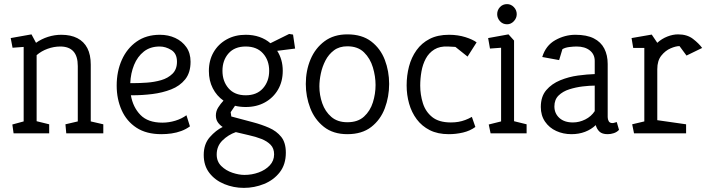

<svg xmlns="http://www.w3.org/2000/svg" viewBox="-20 -648 3441 933"><path d="M46 0 40 -43 95 -58V-420L41 -416L32 -463L133 -481L155 -440Q182 -459 213.5 -469Q245 -479 278 -479Q324 -479 356 -462.5Q388 -446 404.5 -414Q421 -382 421 -334V-58L482 -44V0H302L298 -44L358 -58V-327Q358 -375 336.5 -398.5Q315 -422 273 -422Q242 -422 211.5 -411Q181 -400 158 -380V-59L219 -44V0Z M764 4Q691 4 643 -27.5Q595 -59 571 -113Q547 -167 547 -232Q547 -301 572 -357Q597 -413 644 -446Q691 -479 757 -479Q798 -479 831.5 -463.5Q865 -448 885.5 -419Q906 -390 906 -348Q906 -295 880 -262.5Q854 -230 811.5 -213.5Q769 -197 720 -191Q671 -185 624 -185H616Q626 -127 662.5 -89.5Q699 -52 769 -52Q801 -52 832 -61.5Q863 -71 886 -88L903 -34Q884 -20 861 -11.5Q838 -3 813.5 0.5Q789 4 764 4ZM613 -244H630Q658 -244 694 -246.5Q730 -249 763 -258.5Q796 -268 818 -289.5Q840 -311 840 -348Q840 -388 812.5 -405Q785 -422 756 -422Q710 -422 679 -397.5Q648 -373 631.5 -332.5Q615 -292 613 -244Z M1165 265Q1115 265 1070 246.5Q1025 228 997.5 192.5Q970 157 970 105Q970 52 999.5 18.5Q1029 -15 1062 -31Q1047 -41 1038 -54.5Q1029 -68 1029 -87Q1029 -108 1040.5 -126Q1052 -144 1066 -159Q1033 -182 1014 -219Q995 -256 995 -303Q995 -355 1018 -394.5Q1041 -434 1081.5 -456.5Q1122 -479 1174 -479Q1210 -479 1240.5 -468.5Q1271 -458 1294 -438L1385 -483L1404 -480L1414 -412L1327 -401Q1340 -381 1347 -356.5Q1354 -332 1354 -304Q1354 -252 1331 -212.5Q1308 -173 1267.5 -150.5Q1227 -128 1174 -128Q1161 -128 1147.5 -129.5Q1134 -131 1122 -134L1101 -103L1104 -82L1209 -54Q1251 -43 1287.5 -27Q1324 -11 1346.5 17Q1369 45 1369 94Q1369 151 1339.5 189Q1310 227 1263 246Q1216 265 1165 265ZM1168 202Q1204 202 1237 190Q1270 178 1291 155.5Q1312 133 1312 102Q1312 73 1295 55.5Q1278 38 1250 27Q1222 16 1189.5 9Q1157 2 1126 -6Q1089 7 1061 34.5Q1033 62 1033 103Q1033 137 1055.5 159Q1078 181 1109.5 191.5Q1141 202 1168 202ZM1174 -185Q1228 -185 1258 -219Q1288 -253 1288 -304Q1288 -355 1258 -388.5Q1228 -422 1174 -422Q1120 -422 1090.5 -388.5Q1061 -355 1061 -304Q1061 -253 1090.5 -219Q1120 -185 1174 -185Z M1668 4Q1599 4 1554 -31.5Q1509 -67 1487.5 -123Q1466 -179 1466 -240Q1466 -305 1489 -359.5Q1512 -414 1557 -447.5Q1602 -481 1668 -481Q1739 -481 1784 -446.5Q1829 -412 1850 -357Q1871 -302 1871 -240Q1871 -178 1850 -122Q1829 -66 1784 -31Q1739 4 1668 4ZM1668 -54Q1719 -54 1749 -81.5Q1779 -109 1792 -150.5Q1805 -192 1805 -235Q1805 -277 1792 -320.5Q1779 -364 1749 -393.5Q1719 -423 1668 -423Q1629 -423 1603 -403.5Q1577 -384 1561.5 -354Q1546 -324 1539 -290.5Q1532 -257 1532 -228Q1532 -186 1546 -146Q1560 -106 1590 -80Q1620 -54 1668 -54Z M2161 4Q2107 4 2068.5 -15.5Q2030 -35 2005 -68.5Q1980 -102 1968 -144.5Q1956 -187 1956 -233Q1956 -281 1967.5 -325Q1979 -369 2004 -404Q2029 -439 2068 -459Q2107 -479 2162 -479Q2184 -479 2204 -476Q2224 -473 2241.5 -467.5Q2259 -462 2273 -455.5Q2287 -449 2296 -442L2252 -373L2193 -420L2157 -422Q2117 -424 2090.5 -407.5Q2064 -391 2049 -363Q2034 -335 2028 -300.5Q2022 -266 2022 -232Q2022 -188 2035 -146.5Q2048 -105 2080.5 -79Q2113 -53 2171 -53Q2191 -53 2208 -56Q2225 -59 2241 -65Q2257 -71 2273 -80L2290 -31Q2264 -12 2230 -4Q2196 4 2161 4Z M2364 0 2355 -43 2415 -58V-416L2361 -412L2352 -463L2451 -481L2478 -451V-59L2539 -44V0ZM2444 -530Q2423 -530 2409.5 -545Q2396 -560 2396 -579Q2396 -599 2409.5 -613.5Q2423 -628 2444 -628Q2463 -628 2477 -613.5Q2491 -599 2491 -579Q2491 -560 2477 -545Q2463 -530 2444 -530Z M2757 4Q2717 4 2683 -11.5Q2649 -27 2628.5 -57Q2608 -87 2608 -128Q2608 -179 2634.5 -210Q2661 -241 2702.5 -258Q2744 -275 2789 -281Q2834 -287 2870 -288V-352Q2870 -384 2846 -403Q2822 -422 2782 -422Q2767 -422 2746.5 -419.5Q2726 -417 2713 -409L2697 -356L2615 -371Q2632 -427 2678.5 -453Q2725 -479 2776 -479Q2831 -479 2865.5 -461.5Q2900 -444 2916.5 -412Q2933 -380 2933 -337V-79Q2933 -68 2938 -59Q2943 -50 2956 -50Q2961 -50 2967 -52Q2973 -54 2977 -55L2988 -17Q2978 -6 2963 -1Q2948 4 2933 4Q2906 4 2893 -8.5Q2880 -21 2875 -40Q2853 -19 2823 -7.5Q2793 4 2757 4ZM2764 -53Q2795 -53 2824 -67.5Q2853 -82 2870 -108V-232Q2845 -232 2811.5 -228Q2778 -224 2746.5 -214Q2715 -204 2694.5 -184Q2674 -164 2674 -131Q2674 -97 2698 -75Q2722 -53 2764 -53Z M3061 0 3052 -44 3111 -58V-415H3057L3049 -463L3147 -480L3174 -440Q3196 -460 3223 -470.5Q3250 -481 3275 -481Q3319 -481 3347.5 -459Q3376 -437 3392 -415L3316 -378L3282 -424Q3264 -424 3238.5 -413Q3213 -402 3193.5 -377.5Q3174 -353 3174 -312V-64L3314 -44V0Z"/></svg>

Font: Kreon Light Light
Style: Regular
Weight: 300
Version: Version 2.002